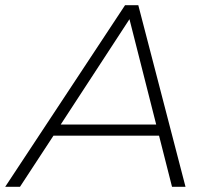

<svg xmlns="http://www.w3.org/2000/svg" viewBox="-67 -720 792 740"><path d="M546 -197H139L10 0H-47L415 -700H466L648 0H596ZM535 -240 432 -646 167 -240Z"/></svg>

Font: Idrija
Style: Italic
Weight: 300
Italic angle: -11.3°
Designer: Julieta Ulanovsky
Foundry: Julieta Ulanovsky
Version: Version 7.200